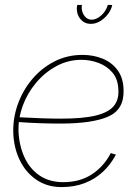

<svg xmlns="http://www.w3.org/2000/svg" viewBox="-20 -750 567 780"><path d="M230 10Q171 10 127.5 -20Q84 -50 60 -100Q36 -150 34 -210Q32 -269 52 -325.5Q72 -382 110 -427.5Q148 -473 200.5 -500Q253 -527 315 -527Q360 -527 397.5 -511.5Q435 -496 458 -464.5Q481 -433 482 -385Q485 -306 421 -277Q357 -248 225 -248Q184 -248 140.5 -249.5Q97 -251 43 -255L51 -274Q107 -271 148.5 -269.5Q190 -268 228 -268Q317 -268 368.5 -280.5Q420 -293 441.5 -318.5Q463 -344 461 -383Q460 -428 437 -455Q414 -482 380 -494.5Q346 -507 311 -507Q256 -507 208.5 -481Q161 -455 126 -413Q91 -371 72.5 -320.5Q54 -270 55 -221Q57 -161 78.5 -113Q100 -65 140 -37.5Q180 -10 237 -10Q305 -10 353.5 -42Q402 -74 430 -128L451 -122Q430 -82 398.5 -52.5Q367 -23 325 -6.5Q283 10 230 10ZM352 -670Q372 -670 391.5 -687.5Q411 -705 418 -730H436Q432 -710 418 -692Q404 -674 386 -663.5Q368 -653 349 -653Q324 -653 308 -671Q292 -689 292 -715Q292 -719 292.5 -722.5Q293 -726 294 -730H313Q312 -727 312 -724Q312 -721 312 -719Q312 -700 323.5 -685Q335 -670 352 -670Z"/></svg>

Font: Raleway Thin Thin
Style: Italic
Weight: 250
Italic angle: -12°
Version: Version 4.026